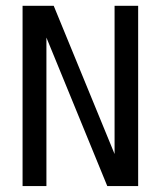

<svg xmlns="http://www.w3.org/2000/svg" viewBox="-20 -624 540 644"><path d="M55.7 -604.5H160.2L364.3 -107.4V-604.5H443.4V0H339.8L135.7 -498V0H55.7Z"/></svg>

Font: BabelStone Flags
Style: Regular
Weight: 400
Designer: Andrew West
Foundry: BabelStone
Version: Version 4.12